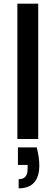

<svg xmlns="http://www.w3.org/2000/svg" viewBox="-20 -760 304 1050"><path d="M181 46H78V142H131V163C131 201 116 220 82 220V270C156 270 195 228 195 145C195 116 190 83 181 46ZM75 0H189V-740H75Z"/></svg>

Font: Malmofest Medium
Style: Regular
Weight: 500
Designer: Jonny Pinhorn (Poppins), Kolossal
Version: Version 1.004;Glyphs 3.1.2 (3151)